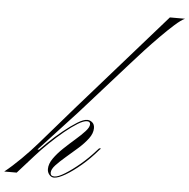

<svg xmlns="http://www.w3.org/2000/svg" viewBox="-225 -931 984 998"><g transform="rotate(5 266.5 -432.0)"><path d="M189 -339 170 -360 621 -873H700Q680 -864 647 -834.5Q614 -805 576 -766.5Q538 -728 501 -688Q464 -648 436 -616ZM189 -339 -5 -129H8L-17 -95L-102 0H-167Q-127 -32 -82.5 -76Q-38 -120 0 -164L170 -360ZM93 9Q79 9 68.5 -3.5Q58 -16 58 -33Q58 -60 78 -88.5Q98 -117 127.5 -145Q157 -173 187 -199Q217 -225 236.5 -246.5Q256 -268 256 -283Q256 -298 239 -298Q221 -298 191 -279.5Q161 -261 124.5 -231Q88 -201 51 -165.5Q14 -130 -17 -95H-28Q4 -131 42 -167.5Q80 -204 118.5 -235Q157 -266 188.5 -285.5Q220 -305 240 -305Q254 -305 266 -295Q278 -285 278 -265Q278 -238 257.5 -210.5Q237 -183 206.5 -156Q176 -129 145.5 -103Q115 -77 94.5 -55Q74 -33 74 -15Q74 3 95 3Q114 3 149.5 -19Q185 -41 226 -75.5Q267 -110 303 -151L314 -163H324L315 -154Q276 -108 233 -71.5Q190 -35 152.5 -13Q115 9 93 9Z"/></g></svg>

Font: Ballet 24pt
Style: Regular
Weight: 400
Designer: Maximiliano R. Sproviero
Foundry: Omnibus-Type
Version: Version 1.100